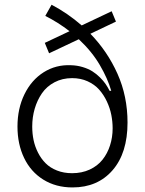

<svg xmlns="http://www.w3.org/2000/svg" viewBox="-20 -793 622 824"><path d="M477.6 -700.3 367.9 -648.1Q441.1 -572.8 484.2 -476.4Q527.3 -380 527.3 -267Q527.3 -136.4 463.2 -62.5Q399.1 11.4 291.2 11.4Q219.8 11.4 165.8 -22.2Q111.9 -55.8 83.5 -115.1Q55 -174.4 55 -250Q55 -327.1 85 -388.5Q115.1 -449.9 167.6 -483Q220.2 -516 284.4 -513.1Q311.1 -512.4 335 -505.1Q359 -497.9 376.4 -486.9Q393.8 -475.9 408.9 -460.9Q424 -446 433.4 -432.2Q442.8 -418.3 450.3 -403.4H457.4Q442.1 -456.3 408.2 -514.2Q374.3 -572.1 318.2 -624.6L190.7 -564.3L172.2 -609L278.4 -659.1Q229.8 -696.7 174.4 -724.8L201.3 -772.7Q270.2 -736.5 330.6 -683.9L459.2 -744.7ZM289.4 -49.7Q331.3 -49.7 365.1 -65.3Q398.8 -81 419.9 -107.6Q441.1 -134.2 452.2 -168.9Q463.4 -203.5 463.4 -242.5Q463.4 -271 457.7 -299.9Q452.1 -328.8 438.6 -357.6Q425.1 -386.4 405.5 -408.4Q386 -430.4 356 -444.1Q326 -457.7 289.4 -457.7Q247.5 -457.7 214 -440Q180.4 -422.2 160 -392.6Q139.6 -362.9 128.9 -326.3Q118.3 -289.8 118.3 -250Q118.3 -219.8 124.1 -191.8Q130 -163.7 143.3 -137.6Q156.6 -111.5 176 -92.2Q195.3 -72.8 224.4 -61.3Q253.6 -49.7 289.4 -49.7Z"/></svg>

Font: Inter Light BETA
Style: Regular
Weight: 300
Designer: Rasmus Andersson
Foundry: rsms
Version: Version 3.011;git-f93a4a705